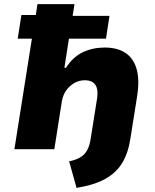

<svg xmlns="http://www.w3.org/2000/svg" viewBox="-20 -725 755 933"><path d="M352 188 316 59Q350 52 371 39Q392 26 404 4Q416 -18 421 -53L452 -248Q456 -279 450.5 -297.5Q445 -316 430.5 -325.5Q416 -335 392 -335Q365 -335 342 -322Q319 -309 303 -287.5Q287 -266 281 -235L244 0H50L135 -537H66L84 -652H154L162 -705H342L333 -648H512L495 -537H315L293 -396H301Q334 -448 382 -471Q430 -494 489 -494Q550 -494 589.5 -468Q629 -442 644 -389Q659 -336 646 -255L614 -54Q604 15 575.5 64Q547 113 493 143.5Q439 174 352 188Z"/></svg>

Font: Nunito Sans 6pt Black
Style: Italic
Weight: 900
Italic angle: -9°
Version: Version 3.101;gftools[0.9.27]